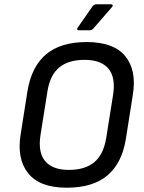

<svg xmlns="http://www.w3.org/2000/svg" viewBox="-20 -863 671 895"><path d="M291 12Q166 12 112 -54.5Q58 -121 76 -235L108 -438Q127 -553 195 -610Q263 -667 384 -667Q510 -667 564 -601Q618 -535 599 -420L567 -217Q549 -103 481 -45.5Q413 12 291 12ZM301 -71Q376 -71 419 -106.5Q462 -142 475 -219L507 -420Q520 -502 485.5 -543Q451 -584 374 -584Q299 -584 256 -548.5Q213 -513 201 -436L169 -235Q156 -153 190.5 -112Q225 -71 301 -71ZM347 -722Q342 -722 340 -725.5Q338 -729 342 -734L411 -833Q418 -843 429 -843H497Q503 -843 505 -839Q507 -835 502 -830L417 -732Q408 -722 400 -722Z"/></svg>

Font: Sofia Sans Medium
Style: Italic
Weight: 500
Italic angle: -9°
Version: Version 4.101